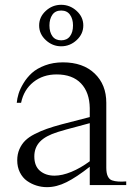

<svg xmlns="http://www.w3.org/2000/svg" viewBox="-20 -771 551 800"><path d="M354 -320.8Q353 -386.2 317.4 -423.6Q281.7 -460.9 215.8 -460.9Q159.2 -460.9 119.1 -429Q79.1 -397 67.9 -342.8H49.8Q51.3 -360.4 57.4 -380.4Q63.5 -400.4 77.9 -424.3Q92.3 -448.2 113 -467Q133.8 -485.8 167.5 -498.5Q201.2 -511.2 242.2 -511.2Q325.7 -511.2 374.3 -464.8Q422.9 -418.5 422.9 -342.8V-71.8Q422.9 -49.3 429.2 -36.4Q435.5 -23.4 446.8 -19.5Q458 -15.6 473.1 -14.6Q488.3 -13.7 505.9 -15.1V0H354V-76.2Q298.8 -32.7 257.3 -12Q215.8 8.8 175.8 8.8Q153.3 8.8 132.1 2.2Q110.8 -4.4 92.5 -17.3Q74.2 -30.3 63 -52.5Q51.8 -74.7 51.8 -103Q51.8 -128.4 60.8 -149.2Q69.8 -169.9 84.7 -184.8Q99.6 -199.7 124.5 -212.4Q149.4 -225.1 175 -234.1Q200.7 -243.2 236.8 -252.9Q258.8 -258.8 354 -283.2ZM123 -119.1Q123 -79.1 146.7 -59.1Q170.4 -39.1 207 -39.1Q238.8 -39.1 277.3 -54.9Q315.9 -70.8 354 -99.1V-257.8Q335 -252.4 305.2 -244.6Q275.4 -236.8 255.9 -231.4Q236.3 -226.1 221.2 -221.2Q169.4 -205.1 146.2 -180.4Q123 -155.8 123 -119.1ZM143.1 -665Q143.1 -700.2 170.7 -725.6Q198.2 -751 234.9 -751Q271.5 -751 299.3 -725.6Q327.1 -700.2 327.1 -665Q327.1 -629.4 299.3 -603.8Q271.5 -578.1 234.9 -578.1Q198.7 -578.1 170.9 -603.8Q143.1 -629.4 143.1 -665ZM186 -665Q186 -636.7 198.5 -619.9Q210.9 -603 234.9 -603Q258.8 -603 271.5 -619.9Q284.2 -636.7 284.2 -665Q284.2 -691.9 271.7 -709.5Q259.3 -727.1 234.9 -727.1Q210.4 -727.1 198.2 -709.5Q186 -691.9 186 -665Z"/></svg>

Font: Ortica Linear Light
Style: Regular
Weight: 300
Designer: Benedetta Bovani
Foundry: Collletttivo
Version: Version 2.000;Glyphs 3.1.2 (3151)